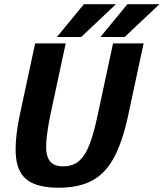

<svg xmlns="http://www.w3.org/2000/svg" viewBox="-20 -870 766 898"><path d="M580.7 -336Q554.7 -212 514.7 -136Q474.7 -60 412 -26Q349.3 8 254 8Q158.7 8 110.5 -26Q62.3 -60 54.8 -136Q47.3 -212 73.3 -336H216.3Q199.3 -254 196.2 -199.8Q193 -145.7 211.5 -118.8Q230 -92 275.7 -92Q322.3 -92 351.7 -118.8Q381 -145.7 400.8 -199.8Q420.7 -254 437.7 -336ZM508.7 -667H651.7L580.7 -336H437.7ZM216.3 -336H73.3L144.3 -667H287.3ZM522.3 -850.3 359.7 -697H246.3L372.3 -850.3ZM725.7 -850.3 563 -697H449.7L575.7 -850.3Z"/></svg>

Font: Epunda Sans Light
Style: Italic
Weight: 300
Italic angle: -12.0243°
Designer: Simon Atzbach
Foundry: typofactur
Version: Version 2.204